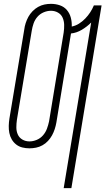

<svg xmlns="http://www.w3.org/2000/svg" viewBox="-20 -763 548 998"><path d="M311 215 454 -646Q432 -624 405 -608Q378 -592 349 -589L273 -126Q270 -109 264.5 -92Q259 -75 250.5 -59.5Q242 -44 229.5 -30.5Q217 -17 201 -8Q185 1 167.5 4.5Q150 8 133 8Q114 8 96 3.5Q78 -1 64 -12Q50 -23 41 -38.5Q32 -54 28.5 -72Q25 -90 25.5 -109Q26 -128 29 -147L106 -609Q108 -626 113.5 -643Q119 -660 127.5 -675.5Q136 -691 149 -704.5Q162 -718 178 -727Q194 -736 211 -739.5Q228 -743 245 -743Q269 -743 291 -735.5Q313 -728 327.5 -711Q342 -694 348 -671.5Q354 -649 353 -625Q373 -629 390.5 -640Q408 -651 423 -666.5Q438 -682 449 -699Q460 -716 468 -735H508L351 215ZM133 -28Q152 -28 171 -36Q190 -44 203.5 -59.5Q217 -75 224 -94Q231 -113 235 -132L311 -594Q314 -614 313.5 -634Q313 -654 305.5 -671Q298 -688 281.5 -697.5Q265 -707 245 -707Q226 -707 207 -699Q188 -691 174.5 -675.5Q161 -660 154.5 -641Q148 -622 145 -603L68 -141Q65 -121 65 -101Q65 -81 72.5 -64Q80 -47 96.5 -37.5Q113 -28 133 -28Z"/></svg>

Font: Iosevka Extralight Oblique
Style: Regular
Weight: 200
Italic angle: -9°
Monospace: yes
Designer: Belleve Invis
Foundry: Belleve Invis
Version: Version 32.5.0; ttfautohint (v1.8.4)